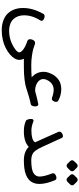

<svg xmlns="http://www.w3.org/2000/svg" viewBox="616 -1262 897 2168"><g transform="rotate(90 1064.0 -178.5)"><path d="M70.8 9.3Q70.8 -104 137.7 -220.7Q146 -234.4 164.1 -234.4Q182.1 -234.4 199 -223.6Q215.8 -212.9 215.8 -199.2Q215.8 -193.4 212.4 -188.5Q153.3 -95.7 153.3 -2.4Q153.3 69.8 194.8 116.2Q215.8 140.1 250.7 153.3Q285.6 166.5 331.5 166.5Q409.2 166.5 480.2 131.6Q551.3 96.7 568.4 64.9Q571.8 58.6 571.8 51.8Q571.8 30.8 537.8 5.9Q503.9 -19 444.8 -39.1Q444.3 -39.6 442.4 -40Q423.3 -47.4 423.3 -69.8Q423.3 -92.3 435.3 -109.4Q447.3 -126.5 465.8 -126.5Q473.1 -126.5 477.5 -125Q514.6 -111.8 535.9 -105.5Q557.1 -99.1 608.2 -91.3Q659.2 -83.5 717.3 -83.5V0H644Q656.7 27.3 656.7 52Q656.7 76.7 639.9 105.5Q623 134.3 592 159.9Q561 185.5 521 205.8Q481 226.1 429.9 238Q378.9 250 319.6 250Q260.3 250 210 231Q159.7 211.9 129.9 178.7Q70.8 112.3 70.8 9.3Z M1002.4 -127.4 1014.6 -128.4Q1079.1 -147.5 1155.8 -162.6H1159.7Q1170.9 -162.6 1176.5 -152.6Q1182.1 -142.6 1182.1 -126.2Q1182.1 -109.9 1175.5 -95Q1168.9 -80.1 1158.2 -78.1Q1085 -64 971.2 -25.9Q940.9 -15.6 880.1 -7.8Q819.3 0 733.9 0H717.3Q701.7 0 688.7 -12.7Q675.8 -25.4 675.8 -41.5Q675.8 -57.6 688.7 -70.6Q701.7 -83.5 717.3 -83.5Q804.2 -83.5 854 -88.4Q823.7 -112.8 807.6 -147.5Q791.5 -182.1 791.5 -219.5Q791.5 -256.8 805.7 -291Q824.2 -338.4 854.2 -368.7Q884.3 -398.9 916.5 -410.6Q948.7 -422.4 986.3 -422.4Q1057.6 -422.4 1119.6 -386.7Q1130.9 -379.9 1130.9 -363Q1130.9 -346.2 1120.4 -331.1Q1109.9 -315.9 1094.7 -315.9Q1088.4 -315.9 1085 -317.4Q1034.2 -336.4 994.6 -336.4Q919.9 -336.4 883.3 -260.7Q873 -239.3 873 -220.7Q873 -180.2 911.4 -153.8Q949.7 -127.4 1002.4 -127.4Z M1323.7 -79.1Q1323.7 -109.4 1342.8 -109.4Q1345.7 -109.4 1354.5 -106.4Q1407.2 -85 1455.6 -85Q1503.9 -85 1540 -95Q1576.2 -105 1586.9 -127.4L1468.8 -391.6Q1467.3 -396.5 1467.3 -400.9Q1467.3 -417 1482.9 -429Q1498.5 -440.9 1515.4 -440.9Q1532.2 -440.9 1538.1 -428.2L1636.2 -213.4Q1650.4 -182.6 1660.2 -164.8Q1669.9 -147 1683.1 -129.4Q1696.3 -111.8 1710.9 -103Q1742.7 -83.5 1790.5 -83.5V0Q1692.9 0 1638.7 -55.2Q1581.5 0 1463.9 0Q1426.3 0 1400.1 -5.4Q1374 -10.7 1342.8 -23.4Q1335.9 -26.9 1329.8 -44.2Q1323.7 -61.5 1323.7 -79.1Z M1790 -83.5Q1897 -83.5 1937.5 -110.4Q1974.1 -134.8 1974.1 -176.8Q1974.1 -230 1938.5 -319.3Q1936.5 -326.2 1936.5 -328.1Q1936.5 -344.2 1952.6 -356Q1968.8 -367.7 1988.8 -367.7Q2008.8 -367.7 2015.1 -351.6Q2057.6 -251 2057.6 -174.8Q2057.6 -28.8 1877 -4.9Q1837.9 0 1790 0Q1774.4 0 1761.5 -12.7Q1748.5 -25.4 1748.5 -41.5Q1749.5 -57.6 1762 -70.6Q1774.4 -83.5 1790 -83.5ZM1957.5 -566.4 1988.3 -598.1Q1997.6 -607.4 2010.5 -607.4Q2023.4 -607.4 2032.7 -598.1L2064 -566.4Q2073.2 -557.1 2073.2 -544.9Q2073.2 -532.7 2064 -523.4L2032.7 -491.7Q2023.4 -482.4 2010.5 -482.4Q1997.6 -482.4 1988.3 -491.7L1957.5 -523.4Q1948.2 -532.7 1948.2 -544.9Q1948.2 -557.1 1957.5 -566.4ZM1799.3 -566.4 1830.1 -598.1Q1839.4 -607.4 1852.1 -607.4Q1864.7 -607.4 1874 -598.1L1905.8 -566.4Q1914.1 -558.1 1914.1 -544.9Q1914.1 -531.7 1905.8 -523.4L1874 -491.7Q1864.7 -482.4 1852.1 -482.4Q1839.4 -482.4 1830.1 -491.7L1799.3 -523.4Q1790 -532.7 1790 -544.9Q1790 -557.1 1799.3 -566.4Z"/></g></svg>

Font: Behdad
Style: Regular
Weight: 400
Designer: Mohammad Saleh Souzanchi
Foundry: http://font-store.ir
Version: Version:1.0.1;RFB:1.2.5;Building:2018-09-04 19:53:52.209180